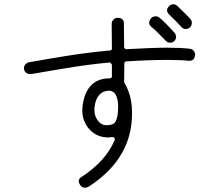

<svg xmlns="http://www.w3.org/2000/svg" viewBox="-20 -844 1040 894"><path d="M376 30Q360 30 353 17Q337 -7 361 -21Q473 -94 514 -192Q516 -198 512.5 -202Q509 -206 505 -206Q489 -204 482 -204Q473 -204 469 -205Q422 -210 391 -248Q354 -296 366 -361Q385 -473 480 -479H487Q495 -479 498 -481.5Q501 -484 501 -488V-543Q495 -553 491 -553Q445 -549 391.5 -542Q338 -535 293 -527.5Q248 -520 209.5 -513.5Q171 -507 148 -503Q125 -499 125 -499Q98 -498 92 -521Q90 -533 96 -541.5Q102 -550 114 -554Q114 -554 137.5 -558Q161 -562 201 -569Q241 -576 288 -583.5Q335 -591 390.5 -598Q446 -605 492 -609Q501 -609 501 -619Q501 -695 500 -732Q500 -745 508 -752Q515 -761 528 -761Q557 -761 557 -734Q558 -697 558 -625Q558 -621 561 -618Q564 -615 568 -615Q694 -622 758 -622Q822 -622 864 -617Q875 -616 882.5 -606.5Q890 -597 888 -585Q884 -560 861 -561H858Q826 -565 759 -565Q669 -565 568 -558Q559 -558 559 -548Q559 -535 558.5 -507Q558 -479 558 -464L559 -459Q605 -384 592 -268Q572 -91 393 25Q384 30 376 30ZM486 -422Q431 -418 421 -351Q415 -309 436 -282Q451 -262 473 -261Q499 -261 510 -269Q528 -283 530 -336.5Q532 -390 512 -412Q500 -422 486 -422ZM752 -654Q701 -707 687 -717Q665 -735 682 -757Q690 -768 705 -768Q714 -768 722 -762Q745 -744 792 -692Q800 -682 800 -673Q800 -661 791.5 -653Q783 -645 772 -645Q761 -645 752 -654ZM845 -709Q832 -709 824 -719Q799 -747 768 -776Q748 -796 767 -815Q774 -824 787 -824Q798 -824 806 -816Q850 -774 867 -755Q874 -747 873 -734.5Q872 -722 863.5 -715.5Q855 -709 845 -709Z"/></svg>

Font: Shin Retro Maru Gothic Regular
Style: Regular
Weight: 400
Designer: Iose
Foundry: Typographish
Version: Version 1.002